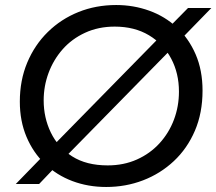

<svg xmlns="http://www.w3.org/2000/svg" viewBox="-20 -733 862 765"><path d="M246 -113 199 -160 615 -584 661 -536ZM43 0 149 -109 198 -65 136 0ZM711 -587 662 -633 729 -701H822ZM403 12Q331 12 268.5 -11.5Q206 -35 159 -80Q112 -125 85.5 -188Q59 -251 59 -328Q59 -413 88.5 -483.5Q118 -554 170.5 -605.5Q223 -657 292.5 -685Q362 -713 443 -713Q512 -713 574.5 -690.5Q637 -668 684.5 -624Q732 -580 759.5 -516.5Q787 -453 787 -372Q787 -283 756.5 -212Q726 -141 672.5 -91Q619 -41 550 -14.5Q481 12 403 12ZM409 -74Q473 -74 525.5 -97.5Q578 -121 615.5 -162Q653 -203 673 -256Q693 -309 693 -368Q693 -441 662 -499.5Q631 -558 573.5 -592.5Q516 -627 437 -627Q372 -627 319 -602.5Q266 -578 229.5 -536.5Q193 -495 173.5 -442.5Q154 -390 154 -333Q154 -264 182.5 -205Q211 -146 267.5 -110Q324 -74 409 -74Z"/></svg>

Font: MuseoModerno
Style: Italic
Weight: 400
Italic angle: -9°
Designer: Pablo Cosgaya, Héctor Gatti, Marcela Romero, and the Authors of The MuseoModerno Project.
Foundry: Omnibus-Type Team
Version: Version 1.003